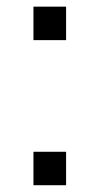

<svg xmlns="http://www.w3.org/2000/svg" viewBox="-20 -546 292 566"><path d="M174.8 0H78.6V-98.6H174.8ZM174.8 -427.7H78.6V-526.4H174.8Z"/></svg>

Font: GeogebraSans
Style: Regular
Weight: 400
Designer: Google
Version: Version 1.100140; 2013